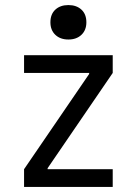

<svg xmlns="http://www.w3.org/2000/svg" viewBox="-20 -738 540 758"><path d="M75 0V-70L332 -446V-450H75V-520H425V-450L168 -74V-70H425V0ZM250 -582Q218 -582 198.5 -600.5Q179 -619 179 -650Q179 -682 198.5 -700Q218 -718 250 -718Q282 -718 301.5 -700Q321 -682 321 -650Q321 -619 301.5 -600.5Q282 -582 250 -582Z"/></svg>

Font: M PLUS Code Latin
Style: Regular
Weight: 400
Designer: Coji Morishita
Foundry: UNDERFOREST DESIGN
Version: Version 1.002; ttfautohint (v1.8.3)